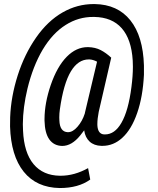

<svg xmlns="http://www.w3.org/2000/svg" viewBox="-20 -719 791 960"><path d="M276.9 -117.2Q278.8 -59.6 318.8 -58.1Q319.8 -58.1 320.3 -58.1Q343.8 -58.1 367.2 -85Q391.6 -112.8 403.8 -150.9L405.8 -160.2L465.3 -410.6Q445.8 -420.9 427.2 -421.9Q425.3 -421.9 423.8 -421.9Q370.6 -421.9 334.5 -362.3Q297.4 -300.8 279.3 -171.9Q276.4 -151.9 276.4 -131.8Q276.4 -124.5 276.9 -117.2ZM486.8 10.3Q450.2 9.3 428 -11.2Q405.8 -31.7 400.9 -67.4L381.3 -42Q338.9 10.7 291 10.7Q249.5 9.8 226.8 -21.7Q204.1 -53.2 202.6 -115.7Q202.6 -120.6 202.6 -125Q203.1 -204.1 233.4 -293Q265.6 -386.7 314 -435.5Q361.3 -483.4 418.5 -483.4Q419.4 -483.4 420.9 -483.4Q457 -482.4 483.6 -468.5Q510.3 -454.6 536.1 -430.7L473.6 -159.7Q466.8 -124.5 466.8 -99.6Q466.8 -96.7 466.8 -93.8Q468.8 -48.3 501 -46.9Q502.9 -46.9 504.9 -46.9Q553.7 -46.9 586.9 -104.5Q622.1 -165 637.2 -284.2Q644.5 -339.8 644.5 -385.7Q644.5 -401.9 643.6 -416.5Q637.2 -522.9 588.6 -577.9Q540 -632.8 451.7 -634.3Q449.2 -634.3 446.3 -634.3Q372.6 -634.8 309.1 -594.7Q243.2 -553.7 193.4 -470.7Q144.5 -387.7 117.2 -275.4Q94.7 -181.6 94.2 -98.1Q94.2 -81.5 95.2 -65.4Q100.1 44.4 147.7 101.6Q195.3 158.7 279.8 159.7Q281.7 159.7 283.2 159.7Q352.1 159.7 420.4 121.6L431.2 178.7Q372.6 221.2 278.8 221.2Q162.6 219.2 98.6 139.6Q34.7 60.1 30.3 -86.9L30.8 -132.8Q34.7 -235.8 68.4 -341.6Q102.1 -447.3 160.2 -530.8Q218.3 -614.3 293.5 -657.2Q366.2 -698.7 448.2 -698.7Q451.2 -698.7 453.6 -698.7Q568.4 -696.8 631.8 -617.4Q695.3 -538.1 699.7 -391.6V-345.2Q694.3 -235.8 666 -154.3Q637.7 -72.3 591.8 -30.3Q547.9 10.3 492.2 10.3Q489.3 10.3 486.8 10.3Z"/></svg>

Font: MAUL Condensed Italic
Style: Condenced Regular Italic
Weight: 400
Italic angle: -12°
Designer: MAUL
Version: Version 1.0; 2020; ttfautohint (v1.8.3)